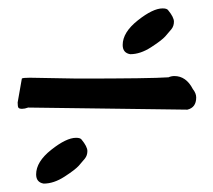

<svg xmlns="http://www.w3.org/2000/svg" viewBox="-20 -470 507 457"><path d="M426 -209 47 -214Q39 -211 32.5 -211Q26 -211 24 -213.5Q22 -216 22 -226L32 -283Q34 -285 51 -285L164 -283Q339 -283 381 -286Q388 -289 395 -289Q423 -289 439 -258Q447 -248 447 -238Q447 -214 426 -209ZM367 -450Q377 -450 380 -446Q394 -429 394 -418.5Q394 -408 388 -400.5Q382 -393 373.5 -383.5Q365 -374 339.5 -357.5Q314 -341 290 -341Q272 -344 272 -363Q272 -393 308 -421.5Q344 -450 367 -450ZM161 -142Q171 -142 174 -138Q188 -121 188 -110.5Q188 -100 182 -92.5Q176 -85 167.5 -75.5Q159 -66 133.5 -49.5Q108 -33 84 -33Q66 -36 66 -55Q66 -85 102 -113.5Q138 -142 161 -142Z"/></svg>

Font: Mr Dafoe
Style: Regular
Weight: 400
Designer: Alejandro Paul
Foundry: Alejandro Paul
Version: Version 1.000